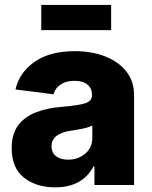

<svg xmlns="http://www.w3.org/2000/svg" viewBox="-20 -764 629 793"><path d="M208 9.8Q129.4 9.8 78.9 -30.3Q28.3 -70.3 28.3 -151.4Q28.3 -211.9 55.9 -247.6Q83.5 -283.2 129.6 -300.5Q175.8 -317.9 231 -322.3Q300.8 -328.1 330.3 -336.9Q359.9 -345.7 359.9 -370.6V-373Q359.9 -399.9 340.8 -415Q321.8 -430.2 287.6 -430.2Q253.4 -430.2 230.7 -415.3Q208 -400.4 201.2 -374.5L43.9 -394.5Q59.6 -463.9 122.3 -508.3Q185.1 -552.7 289.1 -552.7Q358.4 -552.7 413.8 -531.2Q469.2 -509.8 501.5 -469.2Q533.7 -428.7 533.7 -371.1V0H370.1V-76.7H366.2Q320.3 9.8 208 9.8ZM261.2 -104.5Q302.7 -104.5 332 -129.4Q361.3 -154.3 361.3 -194.3V-245.6Q346.7 -237.8 320.1 -232.4Q293.5 -227.1 270 -223.6Q192.9 -211.9 192.9 -159.7Q192.9 -132.8 211.9 -118.7Q231 -104.5 261.2 -104.5ZM439 -743.7V-639.6H150.4V-743.7Z"/></svg>

Font: Inter Extra Bold
Style: Regular
Weight: 800
Designer: Rasmus Andersson
Foundry: rsms
Version: Version 4.000;git-3c8e0fc